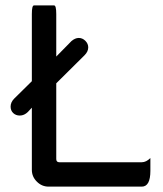

<svg xmlns="http://www.w3.org/2000/svg" viewBox="-20 -694 607 715"><path d="M98.6 -61.5V-293L84 -277.3Q70.3 -263.7 53.7 -263.7Q39.1 -263.7 29.3 -272.9Q19.5 -282.2 19.5 -296.9Q19.5 -313.5 33.2 -327.1L98.6 -391.6V-641.6Q98.6 -673.8 106.4 -673.8H181.6Q189.5 -673.8 189.5 -641.6V-483.4L246.1 -541Q259.8 -552.7 273.4 -552.7Q287.1 -552.7 297.9 -542Q308.6 -531.2 308.6 -517.6Q308.6 -502 294.9 -488.3L189.5 -383.8V-101.6Q189.5 -89.8 201.2 -89.8H507.8Q524.4 -89.8 540 -105.5Q540 -89.8 540 -57.6Q540 1 507.8 1H161.1Q135.7 1 117.2 -17.6Q98.6 -36.1 98.6 -61.5Z"/></svg>

Font: YuPearl-Regular
Style: Regular
Weight: 400
Designer: Max Yao
Foundry: Max-Everyday
Version: Version 1.011; ttfautohint (v1.8.3)